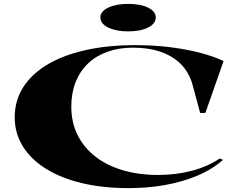

<svg xmlns="http://www.w3.org/2000/svg" viewBox="-20 -956 1230 991"><path d="M1131 -131Q1073 -80 995.5 -48Q918 -16 829 -0.5Q740 15 645 15Q512 15 404 -10.5Q296 -36 218 -84.5Q140 -133 98 -200.5Q56 -268 56 -351Q56 -436 99 -504.5Q142 -573 223.5 -622Q305 -671 420 -697Q535 -723 678 -723Q776 -723 861.5 -712Q947 -701 1016.5 -682.5Q1086 -664 1134 -641L1040 -373H1013L974 -518Q957 -580 916 -622.5Q875 -665 812 -687.5Q749 -710 666 -710Q594 -710 535 -689Q476 -668 434.5 -628.5Q393 -589 370.5 -532.5Q348 -476 348 -406Q348 -324 380.5 -259Q413 -194 472 -148Q531 -102 613.5 -77.5Q696 -53 796 -53Q889 -53 971.5 -75Q1054 -97 1114 -138ZM641 -936Q705 -936 744.5 -916.5Q784 -897 784 -866Q784 -834 744.5 -814Q705 -794 641 -794Q579 -794 538.5 -814Q498 -834 498 -866Q498 -897 538.5 -916.5Q579 -936 641 -936Z"/></svg>

Font: Kalnia Expanded Medium
Style: Regular
Weight: 500
Width: 7
Designer: Frida Medrano
Foundry: Frida Medrano
Version: Version 1.105